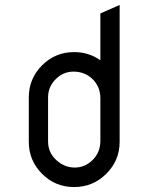

<svg xmlns="http://www.w3.org/2000/svg" viewBox="-20 -758 602 778"><path d="M174.8 -185.1Q174.8 -140.1 207.5 -109.9Q240.7 -79.1 283.2 -79.1Q324.2 -79.1 355.5 -109.9Q385.7 -139.6 386.7 -185.1V-361.8Q385.7 -407.2 355.5 -437Q324.2 -467.8 277.3 -467.8Q236.3 -467.8 205.6 -437Q175.3 -406.7 174.8 -364.7V-361.8ZM464.8 -737.8V-183.6Q464.8 -107.4 410.6 -53.7Q356.4 0 280.3 0Q204.1 0 150.4 -53.7Q96.7 -107.4 96.7 -183.6V-363.3Q96.7 -439.5 150.4 -493.2Q204.1 -546.9 280.3 -546.9Q340.3 -546.9 386.7 -513.7V-703.6Z"/></svg>

Font: NovaMono
Style: Regular
Weight: 400
Monospace: yes
Version: Version 1.2